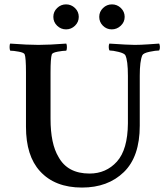

<svg xmlns="http://www.w3.org/2000/svg" viewBox="-20 -844 751 870"><path d="M446.8 -807.6Q463.9 -824.2 487.3 -824.2Q510.7 -824.2 527.8 -807.6Q544.9 -791 544.9 -767.6Q544.9 -744.1 527.3 -727.5Q509.8 -710.9 486.3 -710.9Q462.9 -710.9 446.3 -727.5Q429.7 -744.1 429.7 -767.6Q429.7 -791 446.8 -807.6ZM238.8 -807.6Q255.9 -824.2 279.3 -824.2Q302.7 -824.2 319.8 -807.6Q336.9 -791 336.9 -767.6Q336.9 -744.1 319.8 -727.5Q302.7 -710.9 279.3 -710.9Q255.9 -710.9 238.8 -727.5Q221.7 -744.1 221.7 -767.6Q221.7 -791 238.8 -807.6ZM154.3 -640.6Q202.1 -640.6 280.3 -646.5Q283.2 -641.6 283.2 -630.4Q283.2 -619.1 280.3 -614.3Q265.6 -614.3 241.7 -609.9Q217.8 -605.5 214.8 -597.7Q209 -580.1 209 -515.6V-305.7Q209 -192.4 245.1 -132.8Q286.1 -57.6 385.7 -57.6Q460.9 -57.6 509.8 -111.8Q558.6 -166 559.6 -285.2V-500Q559.6 -570.3 547.9 -593.8Q543 -602.5 517.1 -608.9Q491.2 -615.2 476.6 -615.2Q472.7 -620.1 472.7 -630.9Q472.7 -641.6 475.6 -646.5Q561.5 -640.6 590.8 -640.6Q616.2 -640.6 652.3 -643.1Q688.5 -645.5 701.2 -646.5Q704.1 -641.6 704.6 -631.8Q705.1 -622.1 701.2 -615.2Q685.5 -615.2 657.7 -609.4Q629.9 -603.5 625 -593.8Q613.3 -567.4 613.3 -501V-274.4Q613.3 -133.8 541 -64Q468.8 5.9 351.6 5.9Q228.5 5.9 161.1 -68.4Q97.7 -137.7 97.7 -269.5V-515.6Q97.7 -583 91.8 -597.7Q88.9 -605.5 64.9 -609.9Q41 -614.3 26.4 -614.3Q23.4 -619.1 23.4 -630.9Q23.4 -642.6 26.4 -646.5Q104.5 -640.6 154.3 -640.6Z"/></svg>

Font: Crimson
Style: Semibold
Weight: 600
Version: Version 0.8